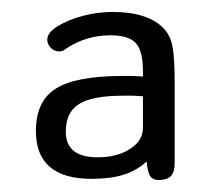

<svg xmlns="http://www.w3.org/2000/svg" viewBox="-20 -625 371 321"><path d="M219 -497Q206 -498 198.5 -498Q191 -498 185 -498Q107 -498 73.5 -477Q40 -456 40 -406Q40 -326 133 -326Q165 -326 187 -333Q209 -340 225 -355Q227 -336 231.5 -330Q236 -324 245 -324Q259 -324 265.5 -330.5Q272 -337 272 -352V-487Q272 -528 268.5 -546.5Q265 -565 255 -576Q229 -605 168 -605Q143 -605 118.5 -598.5Q94 -592 76 -581Q59 -570 59 -559Q59 -551 65 -545Q71 -539 79 -539Q82 -539 84.5 -540Q87 -541 91 -544Q124 -566 165 -566Q195 -566 207 -553Q219 -540 219 -506ZM219 -464V-411Q219 -390 197.5 -376Q176 -362 143 -362Q90 -362 90 -405Q90 -437 112 -451Q134 -465 186 -465Q197 -465 201.5 -465Q206 -465 219 -464Z"/></svg>

Font: Beiruti
Style: Regular
Weight: 400
Version: Version 1.00